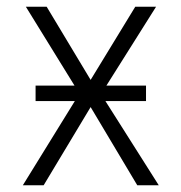

<svg xmlns="http://www.w3.org/2000/svg" viewBox="-20 -552 540 572"><path d="M48 0 203 -251H86V-297H202L57 -532H119L250 -314L383 -532H445L297 -297H415V-251H294L453 0H389L250 -233L110 0Z"/></svg>

Font: Noto Sans Mono ExtraCondensed Light
Style: Regular
Weight: 300
Width: 2
Designer: Monotype Design Team
Foundry: Monotype Imaging Inc.
Version: Version 2.014; ttfautohint (v1.8.4.7-5d5b)